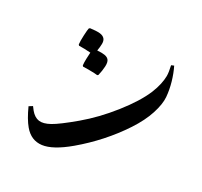

<svg xmlns="http://www.w3.org/2000/svg" viewBox="-109 -948 1392 1320"><g transform="rotate(-10 587.5 -288.0)"><path d="M58.1 -160.2Q58.1 -218.8 82.5 -305.7L113.3 -301.3Q111.8 -286.6 111.8 -269Q111.8 -221.7 135.5 -195.3Q159.2 -168.9 215.3 -158Q271.5 -147 411.1 -147Q546.9 -147 695.8 -177.7Q844.7 -208.5 937 -255.9Q978 -277.8 1006.3 -299.8Q1034.7 -321.8 1054 -344.2Q1073.2 -366.7 1096.7 -413.1L1117.2 -406.7Q1105 -356 1081.1 -302Q1057.1 -248 1025.6 -203.6Q994.1 -159.2 925 -115.7Q856 -72.3 757.6 -42.7Q659.2 -13.2 554.7 1.7Q450.2 16.6 345.2 16.6Q194.3 16.6 126.2 -27.3Q58.1 -71.3 58.1 -160.2ZM595.2 -603ZM576.7 255.9ZM527.3 45.9ZM499 -517.6Q511.2 -536.1 530.5 -557.6Q549.8 -579.1 564.9 -594.7Q549.8 -609.9 529.8 -627.4Q509.8 -645 496.6 -655.3V-664.1Q509.8 -684.6 541.7 -719.2Q573.7 -753.9 583.5 -760.3H592.3Q631.8 -735.4 651.1 -716.1Q670.4 -696.8 670.4 -675.8Q670.4 -658.2 653.8 -639.2Q637.2 -620.1 614.3 -601.1Q643.1 -580.6 658 -563.5Q672.9 -546.4 672.9 -528.8Q672.9 -508.8 648.7 -482.9Q624.5 -457 593.3 -434.1H584.5L566.9 -451.7Q549.8 -467.3 531.5 -482.7Q513.2 -498 499 -508.8ZM591.3 -530.8ZM585 -830.6ZM589.4 -363.8ZM591.3 -678.7Z"/></g></svg>

Font: Noto Nastaliq Urdu
Style: Regular
Weight: 400
Designer: Monotype Design Team
Foundry: Monotype Imaging Inc.
Version: Version 1.02 uh